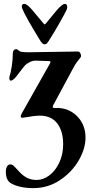

<svg xmlns="http://www.w3.org/2000/svg" viewBox="-20 -683 484 988"><path d="M38 261Q10 246 10 200Q10 185 16 174Q22 163 33 163Q45 163 56 176Q62 182 81 202.5Q100 223 121 233Q142 243 168 243Q203 243 234.5 219Q266 195 285.5 153Q305 111 305 59Q305 -8 274.5 -48Q244 -88 183 -88Q160 -88 123 -81Q101 -77 96 -77Q87 -77 87 -82Q87 -87 87 -88Q90 -97 102 -117L238 -358Q240 -362 240 -364Q240 -369 228 -369L195 -370Q184 -371 162 -371Q144 -371 124 -358Q114 -354 99 -335Q84 -316 62 -287Q45 -268 36 -268Q28 -268 28 -282Q28 -287 29 -290Q35 -306 40.5 -341.5Q46 -377 46 -410Q46 -419 51 -424.5Q56 -430 62 -430Q70 -430 80 -420Q87 -414 130 -414L186 -415Q237 -415 323 -417L381 -418Q390 -418 394.5 -406.5Q399 -395 395 -388Q391 -383 379.5 -368.5Q368 -354 358 -335L253 -140L251 -134Q251 -127 263 -127Q266 -127 274 -127.5Q282 -128 287 -127Q343 -122 381.5 -80Q420 -38 420 26Q420 82 385 142.5Q350 203 288.5 244Q227 285 152 285Q81 285 38 261ZM179 -487Q111 -599 97 -633Q92 -643 92 -650Q92 -663 106 -663Q118 -663 143 -635L205 -561Q209 -557 210.5 -557.5Q212 -558 215 -561L276 -635Q302 -663 313 -663Q326 -663 326 -647Q326 -641 323 -633Q313 -612 287 -566Q261 -520 239 -486Q230 -470 224 -462.5Q218 -455 210 -455Q202 -455 195.5 -462.5Q189 -470 179 -487Z"/></svg>

Font: EB Garamond SemiBold
Style: Regular
Weight: 600
Designer: Georg Duffner and Octavio Pardo
Foundry: Georg Duffner
Version: Version 1.000